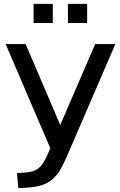

<svg xmlns="http://www.w3.org/2000/svg" viewBox="-20 -764 615 980"><path d="M229 10.7C201.2 75.7 180.2 110.8 116.2 115.7L66.4 120.1L73.7 196.3L122.1 193.4C256.8 185.1 284.2 121.6 336.9 -1.5L568.8 -539.1H465.8L287.6 -126L110.8 -539.1H8.8L236.8 -7.3ZM424.8 -646.5V-744.1H326.7V-646.5ZM249.5 -646.5V-744.1H151.4V-646.5Z"/></svg>

Font: Winston
Style: Regular
Weight: 400
Designer: Vernon Adams, Kim Jin-seong, David Berlow, Cristiano Sobral
Foundry: The Winston Project Authors
Version: Version 3.004